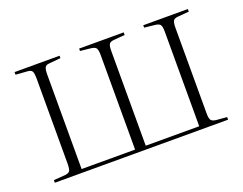

<svg xmlns="http://www.w3.org/2000/svg" viewBox="-86 -669 1049 830"><g transform="rotate(-20 438.5 -254.5)"><path d="M40 0V-12L94 -16Q110 -18 115 -26Q120 -34 120 -60V-449Q120 -475 115 -483.5Q110 -492 94 -493L40 -497V-509H247V-498L194 -493Q179 -492 174 -483Q169 -474 169 -450V-16H415V-451Q415 -474 409.5 -482.5Q404 -491 384 -493L337 -498V-509H542V-497L494 -493Q475 -492 469.5 -483.5Q464 -475 464 -452V-16H710V-451Q710 -474 704.5 -482.5Q699 -491 679 -493L632 -498V-509H837V-497L789 -493Q770 -492 764.5 -483.5Q759 -475 759 -452V-57Q759 -35 764.5 -26.5Q770 -18 789 -16L837 -12V0Z"/></g></svg>

Font: Display Extralight
Style: Regular
Weight: 200
Designer: Latin by Veronika Burian and Jose Scaglione. Greek by Irene Vlachou. Cyrillic by Vera Evstafieva.
Foundry: TypeTogether
Version: Version 3.002